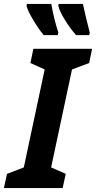

<svg xmlns="http://www.w3.org/2000/svg" viewBox="-61 -964 492 984"><path d="M235 -784 238 -797Q227 -830 217 -871Q207 -912 202 -944H77L75 -934Q81 -909 109 -862Q137 -815 163 -784ZM396 -784 399 -797Q386 -846 377.5 -883Q369 -920 364 -944H240L238 -934Q244 -907 271 -863Q298 -819 329 -784ZM260 0 276 -73 201 -106 308 -608 396 -641 411 -714H110L95 -641L168 -608L61 -106L-25 -73L-41 0Z"/></svg>

Font: Noto Sans UI Condensed ExtraBold
Style: Italic
Weight: 800
Width: 3
Designer: Monotype Design Team
Foundry: Monotype Imaging Inc.
Version: 1.001